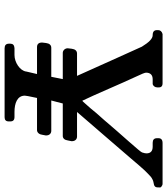

<svg xmlns="http://www.w3.org/2000/svg" viewBox="34 -761 727 835"><g transform="rotate(90 397.5 -343.5)"><path d="M325 -644H345C353 -645 360 -654 360 -663V-668C361 -681 355 -687 342 -687H128C117 -684 111 -677 111 -668V-663C111 -650 118 -644 133 -644C148 -644 164 -628 183 -597C183 -597 270 -405 310 -315H213C201 -315 194 -307 192 -292L190 -275V-274C190 -263 199 -253 210 -253H324C319 -228 316 -211 314 -203H188C176 -203 169 -195 167 -180L165 -163C165 -148 172 -141 185 -141H302L291 -94V-93C287 -67 252 -43 219 -43H189C176 -42 170 -36 170 -25V-19C170 -6 177 0 190 0H490C502 0 508 -6 508 -18V-25C508 -37 502 -43 489 -43H467C429 -43 396 -55 396 -88C396 -91 397 -96 398 -102L406 -141H546C557 -141 565 -152 566 -163L569 -179V-181C569 -194 561 -203 549 -203H417C422 -219 425 -236 430 -253H571C582 -253 589 -261 591 -276L594 -291V-293C594 -306 586 -315 574 -315H467C525 -383 612 -482 668 -548C693 -578 711 -598 721 -609L736 -624C744 -632 751 -639 762 -644C775 -651 795 -645 795 -666V-672C796 -676 795 -679 792 -682H791C788 -685 784 -687 779 -687H602C588 -687 581 -681 581 -669V-663C581 -650 588 -644 601 -644H618C637 -644 647 -635 647 -617C647 -613 646 -607 643 -598C642 -594 626 -575 596 -541C570 -512 530 -466 502 -433C483 -411 479 -407 471 -398C458 -382 445 -366 430 -350C423 -343 423 -341 418 -338C393 -389 341 -513 314 -570C302 -595 296 -610 296 -615C296 -635 307 -644 325 -644Z"/></g></svg>

Font: fbb
Style: Bold Italic
Weight: 700
Italic angle: -12°
Designer: David J. Perry, Michael Sharpe
Version: Version 0.991